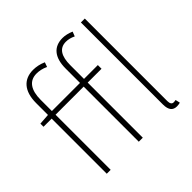

<svg xmlns="http://www.w3.org/2000/svg" viewBox="-198 -1005 1217 1217"><g transform="rotate(-45 410.5 -397.0)"><path d="M727 13C740 13 747 11 756 9L749 -22C738 -20 734 -20 729 -20C716 -20 707 -31 707 -53V-794H672V-59C672 -8 692 13 727 13ZM37 -494H110V0H145V-494H397V0H433V-494H557V-527H433V-650C433 -729 459 -775 518 -775C538 -775 560 -770 582 -759L594 -790C569 -801 542 -807 520 -807C443 -807 397 -758 397 -655V-527H145V-628C145 -714 178 -764 244 -764C268 -764 294 -759 321 -746L332 -777C303 -790 273 -796 245 -796C163 -796 110 -743 110 -633V-527L37 -522Z"/></g></svg>

Font: Harano Aji Gothic KR ExtraLight
Style: Regular
Weight: 250
Foundry: Masamichi Hosoda
Version: HaranoAjiGothicKR-ExtraLight version 20220220;ttx 4.29.1